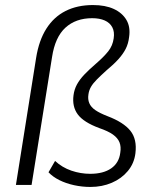

<svg xmlns="http://www.w3.org/2000/svg" viewBox="-20 -732 611 760"><path d="M338 8Q305 8 273 1Q241 -6 215 -19Q189 -32 172 -50L198 -95Q226 -69 262.5 -56.5Q299 -44 337 -44Q389 -44 420 -65.5Q451 -87 456 -127Q460 -151 453 -168.5Q446 -186 427 -199.5Q408 -213 373 -225Q311 -248 288 -279Q265 -310 271 -355Q274 -378 284.5 -397.5Q295 -417 314 -437Q333 -457 361 -481Q391 -507 408.5 -529Q426 -551 430 -580Q434 -606 424.5 -624Q415 -642 394.5 -651Q374 -660 345 -660Q280 -660 239 -622.5Q198 -585 186 -506L105 0H43L123 -503Q134 -572 163.5 -618.5Q193 -665 239.5 -688.5Q286 -712 348 -712Q397 -712 430.5 -696.5Q464 -681 480.5 -653Q497 -625 491 -585Q488 -559 477.5 -538.5Q467 -518 448.5 -497.5Q430 -477 401 -453Q379 -433 363.5 -417.5Q348 -402 340 -388Q332 -374 330 -358Q327 -339 333.5 -323.5Q340 -308 357.5 -296Q375 -284 406 -272Q469 -248 496 -214.5Q523 -181 516 -125Q511 -85 486 -55Q461 -25 422.5 -8.5Q384 8 338 8Z"/></svg>

Font: Nunito Sans 10pt SemiCondensed Light
Style: Italic
Weight: 300
Width: 4
Italic angle: -9°
Designer: Vernon Adams
Foundry: Vernon Adams
Version: Version 3.101;gftools[0.9.27]